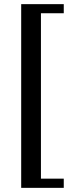

<svg xmlns="http://www.w3.org/2000/svg" viewBox="-20 -698 378 916"><path d="M81.1 198.2V-678.2H284.2V-634.8H175.3V154.3H284.2V198.2Z"/></svg>

Font: Awami Nastaliq
Style: Bold
Weight: 700
Designer: Peter Martin, SIL International
Foundry: SIL International
Version: Version 3.100